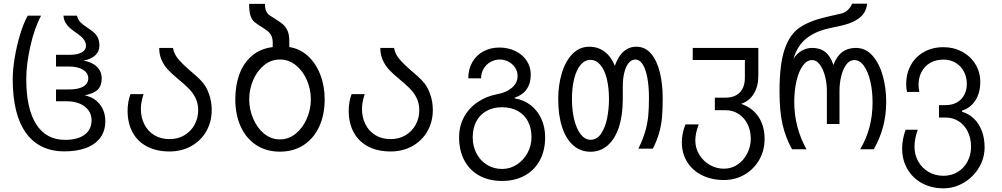

<svg xmlns="http://www.w3.org/2000/svg" viewBox="-20 -810 5440 1042"><path d="M49 -380.5Q49 -431 59.8 -496.2Q70.5 -561.5 89.2 -623.2Q108 -685 130.5 -725H203Q167 -658 144.8 -559.5Q122.5 -461 122.5 -380.5Q122.5 -221 176.2 -136Q230 -51 333.5 -51Q402 -51 439.5 -79.2Q477 -107.5 477 -157.5Q477 -188 460.2 -211.2Q443.5 -234.5 412.8 -247.5Q382 -260.5 341.5 -260.5H284V-324.5H355Q404.5 -324.5 431.8 -340.2Q459 -356 459 -384.5Q459 -414 430.5 -431.5Q402 -449 355 -449H284V-512.5H359Q400 -512.5 423.2 -525.5Q446.5 -538.5 446.5 -560.5Q446.5 -576.5 439.2 -589Q432 -601.5 421.2 -610.8Q410.5 -620 392 -633Q371.5 -647.5 358.5 -658.8Q345.5 -670 335.8 -686.5Q326 -703 324.5 -725H397.5Q403 -702.5 416.8 -688.8Q430.5 -675 456 -658.5Q477 -644.5 489.5 -633.8Q502 -623 510.8 -605.5Q519.5 -588 519.5 -562.5Q519.5 -531 497 -509.8Q474.5 -488.5 433 -481Q479 -473.5 505.5 -448Q532 -422.5 532 -384.5Q532 -345 511 -324Q490 -303 441.5 -293V-292Q492 -281.5 521.8 -243.8Q551.5 -206 551.5 -152.5Q551.5 -98 523 -61Q494.5 -24 444.8 -6.2Q395 11.5 330.5 11.5Q193 11.5 121 -88.5Q49 -188.5 49 -380.5Z M672.5 -209Q672.5 -232 676.5 -255.8Q680.5 -279.5 688 -299H759Q751.5 -275 748 -256.2Q744.5 -237.5 744.5 -219.5Q744.5 -172.5 763.5 -135Q782.5 -97.5 817.8 -76.2Q853 -55 900 -55Q945.5 -55 980.8 -76Q1016 -97 1035.8 -133Q1055.5 -169 1055.5 -212Q1055.5 -247.5 1042.2 -275.8Q1029 -304 1006.2 -327.5Q983.5 -351 945 -382.5Q912 -410 891.2 -432.2Q870.5 -454.5 857.2 -483.8Q844 -513 844 -550H918.5Q924.5 -517.5 946.2 -491Q968 -464.5 1013 -425.5Q1053 -392.5 1074.5 -368.5Q1099.5 -342 1114.2 -300.2Q1129 -258.5 1129 -213Q1129 -149 1099.5 -97.5Q1070 -46 1017.8 -17Q965.5 12 900 12Q829.5 12 778.2 -14.8Q727 -41.5 699.8 -91.2Q672.5 -141 672.5 -209Z M1257 -271Q1257 -346 1279.2 -407Q1301.5 -468 1347 -507Q1392.5 -546 1460 -554.5V-578.5Q1460 -600.5 1453 -615.2Q1446 -630 1434 -640Q1422 -650 1402 -662.5Q1372 -681 1359.5 -692Q1347 -703 1339.5 -725Q1332 -747 1332 -789H1418Q1418 -764 1424.5 -749.8Q1431 -735.5 1440.5 -728.5Q1450 -721.5 1474 -707Q1501 -691 1516.5 -677Q1532 -663 1541 -642Q1550 -621 1550 -589V-554.5Q1607.5 -546 1651 -506.2Q1694.5 -466.5 1718.2 -405Q1742 -343.5 1742 -271Q1742 -188 1712.8 -123.8Q1683.5 -59.5 1628.5 -23.2Q1573.5 13 1499 13Q1424.5 13 1369.8 -23.2Q1315 -59.5 1286 -124Q1257 -188.5 1257 -271ZM1667 -271Q1667 -325 1645.5 -375Q1624 -425 1585.5 -456Q1547 -487 1499 -487Q1451 -487 1413 -456Q1375 -425 1353.8 -375Q1332.5 -325 1332.5 -271Q1332.5 -217 1353.8 -166.8Q1375 -116.5 1413 -85Q1451 -53.5 1499 -53.5Q1547 -53.5 1585.5 -85Q1624 -116.5 1645.5 -167Q1667 -217.5 1667 -271Z M1872.5 -209Q1872.5 -232 1876.5 -255.8Q1880.5 -279.5 1888 -299H1959Q1951.5 -275 1948 -256.2Q1944.5 -237.5 1944.5 -219.5Q1944.5 -172.5 1963.5 -135Q1982.5 -97.5 2017.8 -76.2Q2053 -55 2100 -55Q2145.5 -55 2180.8 -76Q2216 -97 2235.8 -133Q2255.5 -169 2255.5 -212Q2255.5 -247.5 2242.2 -275.8Q2229 -304 2206.2 -327.5Q2183.5 -351 2145 -382.5Q2112 -410 2091.2 -432.2Q2070.5 -454.5 2057.2 -483.8Q2044 -513 2044 -550H2118.5Q2124.5 -517.5 2146.2 -491Q2168 -464.5 2213 -425.5Q2253 -392.5 2274.5 -368.5Q2299.5 -342 2314.2 -300.2Q2329 -258.5 2329 -213Q2329 -149 2299.5 -97.5Q2270 -46 2217.8 -17Q2165.5 12 2100 12Q2029.5 12 1978.2 -14.8Q1927 -41.5 1899.8 -91.2Q1872.5 -141 1872.5 -209Z M2471.5 -65Q2471.5 -126 2498.5 -175.2Q2525.5 -224.5 2572.8 -256.2Q2620 -288 2679.5 -299Q2727 -307.5 2758 -333.5Q2789 -359.5 2789 -398Q2789 -422.5 2775.5 -443Q2762 -463.5 2739.8 -475.2Q2717.5 -487 2692.5 -487Q2666.5 -487 2643 -474.2Q2619.5 -461.5 2605.2 -438Q2591 -414.5 2591 -385H2521.5Q2521.5 -434.5 2543.2 -472.5Q2565 -510.5 2603.5 -531.2Q2642 -552 2690.5 -552Q2737.5 -552 2776.5 -533.2Q2815.5 -514.5 2838 -481Q2860.5 -447.5 2860.5 -405Q2860.5 -357.5 2838.2 -325.8Q2816 -294 2773.5 -280V-276Q2823.5 -268 2861 -238.5Q2898.5 -209 2918.5 -164Q2938.5 -119 2938.5 -65Q2938.5 7 2909.5 60.5Q2880.5 114 2827.5 143Q2774.5 172 2704.5 172Q2634 172 2581.2 143Q2528.5 114 2500 60.5Q2471.5 7 2471.5 -65ZM2864.5 -65Q2864.5 -115 2845 -151.8Q2825.5 -188.5 2789.2 -208.2Q2753 -228 2704.5 -228Q2655.5 -228 2619.5 -207.5Q2583.5 -187 2564.5 -150.2Q2545.5 -113.5 2545.5 -65Q2545.5 -16 2566.2 23.2Q2587 62.5 2623.5 84.8Q2660 107 2705.5 107Q2748 107 2784.8 83.2Q2821.5 59.5 2843 19.8Q2864.5 -20 2864.5 -65Z M3009.5 -272.5Q3009.5 -347 3028.8 -412Q3048 -477 3086.2 -516.8Q3124.5 -556.5 3179 -556.5Q3223.5 -556.5 3259.2 -531Q3295 -505.5 3317 -453Q3334.5 -504.5 3364.5 -530.5Q3394.5 -556.5 3433 -556.5Q3482.5 -556.5 3514.8 -517Q3547 -477.5 3561.8 -414.2Q3576.5 -351 3576.5 -278Q3576.5 -216 3572.8 -173.5Q3569 -131 3557.5 -89.8Q3546 -48.5 3523 -3H3444.5Q3468.5 -52 3481 -94.5Q3493.5 -137 3497.8 -179Q3502 -221 3502 -278Q3502 -340.5 3493.2 -387.8Q3484.5 -435 3467.8 -461Q3451 -487 3427.5 -487Q3407 -487 3391.5 -467.8Q3376 -448.5 3368 -415.5Q3360 -382.5 3360 -342V-272.5Q3360 -184.5 3338.8 -120Q3317.5 -55.5 3278 -21Q3238.5 13.5 3184.5 13.5Q3130.5 13.5 3091 -21.2Q3051.5 -56 3030.5 -120.5Q3009.5 -185 3009.5 -272.5ZM3285 -272.5Q3285 -334.5 3273 -382.8Q3261 -431 3238.2 -458Q3215.5 -485 3184.5 -485Q3153.5 -485 3130.8 -457.8Q3108 -430.5 3096 -382.2Q3084 -334 3084 -272.5Q3084 -211.5 3096.2 -161.2Q3108.5 -111 3131.5 -81.2Q3154.5 -51.5 3185 -51.5Q3220 -51.5 3242.5 -85Q3265 -118.5 3275 -169Q3285 -219.5 3285 -272.5Z M3680.5 -38Q3680.5 -86 3700 -135H3772Q3753.5 -86.5 3753.5 -48Q3753.5 -6 3775 29.2Q3796.5 64.5 3832.2 85Q3868 105.5 3908.5 105.5Q3950.5 105.5 3983.8 82.5Q4017 59.5 4035.8 22Q4054.5 -15.5 4054.5 -57Q4054.5 -101 4037 -136.2Q4019.5 -171.5 3988.2 -191.8Q3957 -212 3916.5 -212H3859.5V-280H3916.5Q3967 -280 3994.8 -308.2Q4022.5 -336.5 4022.5 -388V-484.5H3739.5V-550H4095.5V-398Q4095.5 -341 4070.8 -301Q4046 -261 4002 -246.5Q4063.5 -225.5 4096.5 -176Q4129.5 -126.5 4129.5 -55Q4129.5 6.5 4100.5 57.2Q4071.5 108 4021 137.5Q3970.5 167 3908.5 167Q3843.5 167 3791.8 142Q3740 117 3710.2 70.5Q3680.5 24 3680.5 -38Z M4210.5 -313Q4210.5 -461 4238 -542Q4265.5 -623 4318.8 -659.8Q4372 -696.5 4465 -718L4547.5 -737Q4566.5 -741.5 4582.8 -757.5Q4599 -773.5 4604 -790H4686Q4682.5 -759 4667.5 -737Q4652 -715 4622 -698.2Q4592 -681.5 4548.5 -671.5L4476 -655.5Q4402.5 -639 4354.8 -600.2Q4307 -561.5 4286 -490Q4303.5 -519 4330.5 -534.5Q4357.5 -550 4387.5 -550Q4431 -550 4459.2 -527.5Q4487.5 -505 4503 -457Q4519.5 -503.5 4550.2 -526.8Q4581 -550 4624.5 -550Q4679 -550 4716.2 -506.8Q4753.5 -463.5 4771.5 -396.8Q4789.5 -330 4789.5 -259Q4789.5 -185 4772.5 -121.8Q4755.5 -58.5 4722 0H4648.5Q4682.5 -58 4699 -121Q4715.5 -184 4715.5 -255Q4715.5 -317 4703.2 -369.2Q4691 -421.5 4668.5 -452.8Q4646 -484 4616 -484Q4590.5 -484 4572.2 -458.8Q4554 -433.5 4545 -395Q4536 -356.5 4536 -318V-137H4467.5V-318Q4467.5 -356.5 4457.8 -395.2Q4448 -434 4429.8 -459Q4411.5 -484 4387.5 -484Q4358.5 -484 4336.5 -453Q4314.5 -422 4302.5 -370Q4290.5 -318 4290.5 -256Q4290.5 -188 4307.5 -122.5Q4324.5 -57 4357 0H4278.5Q4244 -61.5 4227.2 -133.2Q4210.5 -205 4210.5 -313Z M4876 -4Q4876 -54 4895 -106H4960.5Q4943 -56 4943 -14.5Q4943 30 4963.5 66.2Q4984 102.5 5019.8 123.2Q5055.5 144 5100.5 144Q5143.5 144 5177.8 123Q5212 102 5231 66Q5250 30 5250 -13Q5250 -59 5232.5 -95Q5215 -131 5183.8 -151.5Q5152.5 -172 5112.5 -172H5076V-239.5H5112.5Q5147 -239.5 5173 -254Q5199 -268.5 5213 -294.8Q5227 -321 5227 -355Q5227 -391.5 5211.2 -421.5Q5195.5 -451.5 5166.8 -469Q5138 -486.5 5100.5 -486.5Q5059 -486.5 5028.2 -468.8Q4997.5 -451 4981.2 -419.8Q4965 -388.5 4965 -349Q4965 -331.5 4969.5 -311H4902.5Q4898 -330 4898 -353Q4898 -411.5 4923.5 -457.2Q4949 -503 4995.2 -528.5Q5041.5 -554 5100.5 -554Q5155.5 -554 5201.2 -529.5Q5247 -505 5273.5 -461.8Q5300 -418.5 5300 -365.5Q5300 -305 5273 -264.2Q5246 -223.5 5201 -209.5V-203.5Q5237.5 -193 5265.2 -166.5Q5293 -140 5308.2 -100Q5323.5 -60 5323.5 -11Q5323.5 48.5 5292.8 99.8Q5262 151 5210.5 181.5Q5159 212 5100.5 212Q5036 212 4985 184.8Q4934 157.5 4905 108.2Q4876 59 4876 -4Z"/></svg>

Font: JuliaMono Light
Style: Regular
Weight: 300
Monospace: yes
Designer: cormullion
Foundry: corm
Version: Version 0.054; ttfautohint (v1.8.4)